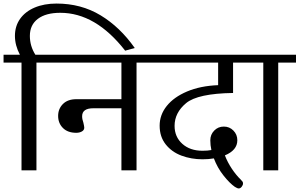

<svg xmlns="http://www.w3.org/2000/svg" viewBox="-33 -958 1685 1080"><path d="M88 -606H-13V-650H79Q51 -703 51 -756Q51 -811 80 -852Q109 -893 162 -915.5Q215 -938 285 -938Q423 -938 532.5 -872Q642 -806 725 -688L671 -673Q505 -886 306 -886Q225 -886 180 -852Q135 -818 135 -756Q135 -699 166 -650H272V-606H172V0H88Z M835 -650V-606H735V0H650V-349H492Q429 -349 429 -304Q429 -287 436 -268Q441 -246 441 -240Q441 -226 427.5 -218.5Q414 -211 396 -211Q348 -211 321 -238Q294 -265 294 -306Q294 -346 321 -373Q348 -400 396 -400H650V-606H247V-650Z M949 -250Q949 -188 992.5 -149Q1036 -110 1106 -110Q1135 -110 1156 -114Q1150 -141 1150 -169Q1150 -201 1172 -223.5Q1194 -246 1226 -246Q1258 -246 1280 -223.5Q1302 -201 1302 -169Q1302 -113 1232 -84Q1247 -45 1271 -9Q1295 27 1321 52Q1329 60 1331.5 64Q1334 68 1334 74Q1334 83 1326.5 92.5Q1319 102 1310 102Q1302 102 1288 93Q1259 73 1224.5 29.5Q1190 -14 1170 -67Q1141 -62 1106 -62Q1043 -62 988 -82.5Q933 -103 899 -146Q865 -189 865 -251Q865 -312 905 -362Q945 -412 1019.5 -443.5Q1094 -475 1194 -479V-606H810V-650H1373V-606H1278V-435Q1079 -432 1014 -378Q949 -324 949 -250Z M1448 0V-606H1347V-650H1632V-606H1532V0Z"/></svg>

Font: Kurale
Style: Regular
Weight: 400
Designer: Eduardo Rodriguez Tunni
Foundry: Eduardo Rodriguez Tunni
Version: Version 2.000